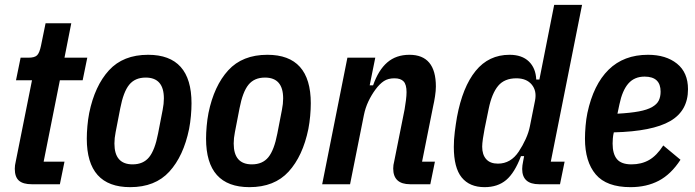

<svg xmlns="http://www.w3.org/2000/svg" viewBox="-20 -760 2867 792"><path d="M111 0Q75 0 58 -15Q41 -30 41 -64Q41 -71 42 -78.5Q43 -86 45 -94L112 -429H46L65 -522H97Q123 -522 133 -532Q143 -542 149 -571L168 -664H274L246 -522H340L321 -429H227L160 -93H246L227 0Z M517 12Q338 12 338 -188Q338 -212 340.5 -240Q343 -268 348 -294Q371 -406 429.5 -470Q488 -534 591 -534Q770 -534 770 -334Q770 -310 767.5 -282Q765 -254 760 -228Q737 -116 678.5 -52Q620 12 517 12ZM527 -82Q571 -82 595 -111.5Q619 -141 632 -209L651 -307Q656 -332 656 -354Q656 -440 581 -440Q537 -440 513 -410.5Q489 -381 476 -313L457 -215Q452 -190 452 -168Q452 -82 527 -82Z M1009 12Q830 12 830 -188Q830 -212 832.5 -240Q835 -268 840 -294Q863 -406 921.5 -470Q980 -534 1083 -534Q1262 -534 1262 -334Q1262 -310 1259.5 -282Q1257 -254 1252 -228Q1229 -116 1170.5 -52Q1112 12 1009 12ZM1019 -82Q1063 -82 1087 -111.5Q1111 -141 1124 -209L1143 -307Q1148 -332 1148 -354Q1148 -440 1073 -440Q1029 -440 1005 -410.5Q981 -381 968 -313L949 -215Q944 -190 944 -168Q944 -82 1019 -82Z M1309 0 1413 -522H1528L1505 -408H1519Q1541 -471 1577.5 -502.5Q1614 -534 1669 -534Q1778 -534 1778 -403Q1778 -386 1774.5 -363Q1771 -340 1767 -323L1721 -93H1774L1755 0H1672Q1602 0 1602 -65Q1602 -72 1603 -79.5Q1604 -87 1606 -94L1649 -309Q1652 -326 1654.5 -346Q1657 -366 1657 -380Q1657 -411 1645 -424Q1633 -437 1607 -437Q1581 -437 1563.5 -425.5Q1546 -414 1529 -391Q1512 -368 1499.5 -341.5Q1487 -315 1481 -285L1424 0Z M2204 0Q2134 0 2134 -63Q2134 -76 2138 -95L2142 -116H2129Q2103 -47 2068 -17.5Q2033 12 1979 12Q1917 12 1884.5 -28Q1852 -68 1852 -154Q1852 -184 1856 -216Q1860 -248 1865 -277Q1888 -401 1942 -467.5Q1996 -534 2082 -534Q2133 -534 2161.5 -506.5Q2190 -479 2192 -432H2205L2266 -740H2381L2252 -93H2309L2290 0ZM2034 -85Q2087 -85 2120 -135Q2136 -159 2148.5 -186.5Q2161 -214 2166 -240L2187 -345Q2195 -385 2173.5 -411Q2152 -437 2110 -437Q2061 -437 2035 -406Q2009 -375 1996 -312L1979 -229Q1975 -209 1972 -188Q1969 -167 1969 -155Q1969 -122 1985.5 -103.5Q2002 -85 2034 -85Z M2581 12Q2482 12 2437.5 -40.5Q2393 -93 2393 -188Q2393 -212 2395.5 -241Q2398 -270 2403 -294Q2428 -411 2490.5 -472.5Q2553 -534 2653 -534Q2727 -534 2772.5 -497.5Q2818 -461 2818 -392Q2818 -303 2744.5 -260.5Q2671 -218 2512 -214Q2509 -202 2508 -189.5Q2507 -177 2507 -168Q2507 -125 2525 -103.5Q2543 -82 2585 -82Q2626 -82 2657.5 -100Q2689 -118 2716 -160L2787 -101Q2748 -41 2697.5 -14.5Q2647 12 2581 12ZM2639 -444Q2597 -444 2572 -415.5Q2547 -387 2535 -329L2527 -291Q2581 -294 2615.5 -300.5Q2650 -307 2670 -318.5Q2690 -330 2697.5 -345.5Q2705 -361 2705 -382Q2705 -444 2639 -444Z"/></svg>

Font: IBM Plex Sans Condensed SemiBold
Style: Italic
Weight: 600
Width: 3
Italic angle: -11°
Designer: Mike Abbink, Paul van der Laan, Pieter van Rosmalen
Foundry: Bold Monday
Version: Version 1.3